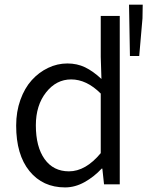

<svg xmlns="http://www.w3.org/2000/svg" viewBox="-20 -796 640 829"><path d="M541 -554.2 537.1 -775.9H596.2L595.2 -716.8L581.1 -554.2ZM261.2 13.2Q164.6 13.2 107.2 -57.4Q49.8 -127.9 49.8 -253.9Q49.8 -314 68.1 -365Q86.4 -416 117.2 -450Q147.9 -483.9 187.7 -502.9Q227.5 -522 271 -522Q313 -522 347.4 -505.4Q381.8 -488.8 418 -455.1L415 -550.8V-727.1H497.1V0H429.2L421.9 -67.9H418.9Q385.7 -32.2 344.7 -9.5Q303.7 13.2 261.2 13.2ZM277.8 -56.2Q349.6 -56.2 415 -134.8V-392.1Q354 -453.1 287.1 -453.1Q223.1 -453.1 179 -397.2Q134.8 -341.3 134.8 -254.9Q134.8 -162.1 172.6 -109.1Q210.4 -56.2 277.8 -56.2Z"/></svg>

Font: Office Code Pro D
Style: Regular
Weight: 400
Designer: Nathan Rutzky & Paul D. Hunt
Foundry: Adobe Systems Incorporated
Version: Version 1.004;PS 001.004;hotconv 1.0.70;makeotf.lib2.5.58329